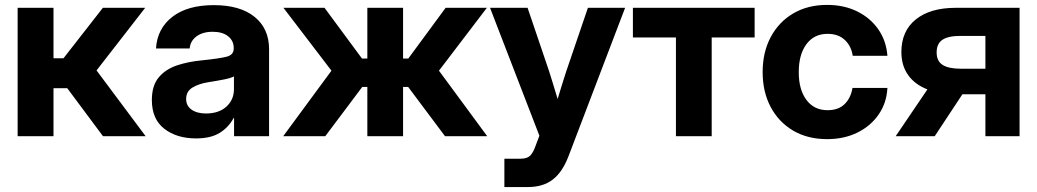

<svg xmlns="http://www.w3.org/2000/svg" viewBox="-20 -547 4165 771"><path d="M50.8 0V-515.6H194.8V-313H234.9L393.1 -515.6H563L367.7 -264.2L564.9 0H393.6L250 -192.9H194.8V0Z M767.1 8.8Q689.9 8.8 639.9 -29.8Q589.8 -68.4 589.8 -145.5Q589.8 -203.6 617.7 -236.6Q645.5 -269.5 691.4 -284.7Q737.3 -299.8 791 -304.7Q861.8 -312 890.1 -319.3Q918.5 -326.7 918.5 -351.6V-355Q918.5 -383.3 896 -401.4Q873.5 -419.4 834 -419.4Q793.9 -419.4 769 -400.9Q744.1 -382.3 741.7 -352.5H606.4Q611.3 -432.1 671.9 -479.2Q732.4 -526.4 838.4 -526.4Q944.3 -526.4 1002.4 -479.2Q1060.5 -432.1 1060.5 -349.6V0H919.9V-72.8H918Q897.5 -35.2 861.8 -13.2Q826.2 8.8 767.1 8.8ZM807.1 -91.3Q858.9 -91.3 889.2 -118.9Q919.4 -146.5 919.4 -188.5V-240.2Q907.2 -233.4 878.9 -227.8Q850.6 -222.2 815.9 -216.8Q778.8 -210.9 753.2 -195.6Q727.5 -180.2 727.5 -149.4Q727.5 -122.1 749.3 -106.7Q771 -91.3 807.1 -91.3Z M1117.2 0 1311 -263.2 1118.2 -515.6H1283.2L1433.6 -312H1455.1V-515.6H1598.6V-312H1619.6L1769.5 -515.6H1935.1L1742.7 -263.2L1936.5 0H1767.1L1619.1 -197.8H1598.6V0H1455.1V-197.8H1434.6L1286.1 0Z M2005.4 204.1V90.3H2070.8Q2096.7 90.3 2109.1 77.9Q2121.6 65.4 2131.8 35.6L2146 -2L1947.8 -515.6H2098.6L2185.1 -260.7Q2193.8 -232.9 2202.4 -205.1Q2210.9 -177.2 2219.2 -149.4Q2227.5 -177.2 2236.3 -205.3Q2245.1 -233.4 2253.9 -260.7L2340.8 -515.6H2490.2L2263.2 79.6Q2238.8 144 2199.7 174.1Q2160.6 204.1 2100.6 204.1Z M2694.3 0V-396.5H2521.5V-515.6H3010.3V-396.5H2837.9V0Z M3301.3 11.7Q3223.6 11.7 3165.5 -22.2Q3107.4 -56.2 3075 -116.9Q3042.5 -177.7 3042.5 -257.3Q3042.5 -337.4 3075 -398.2Q3107.4 -459 3165.5 -493.2Q3223.6 -527.3 3301.3 -527.3Q3369.1 -527.3 3422.1 -501.2Q3475.1 -475.1 3507.1 -429Q3539.1 -382.8 3543.5 -322.8H3404.3Q3398.4 -362.3 3372.3 -386.7Q3346.2 -411.1 3303.2 -411.1Q3249 -411.1 3218.3 -369.6Q3187.5 -328.1 3187.5 -257.3Q3187.5 -187 3218.3 -145.8Q3249 -104.5 3303.2 -104.5Q3346.7 -104.5 3371.6 -128.9Q3396.5 -153.3 3403.3 -193.8H3543.5Q3540.5 -134.3 3508.8 -87.9Q3477.1 -41.5 3423.6 -14.9Q3370.1 11.7 3301.3 11.7Z M4074.2 0H3937V-168.5H3844.7L3733.4 0H3576.7L3704.1 -188Q3653.8 -207.5 3626.7 -245.6Q3599.6 -283.7 3599.6 -337.9Q3599.6 -422.4 3657.5 -469Q3715.3 -515.6 3817.4 -515.6H4074.2ZM3937 -271V-402.8H3836.4Q3787.6 -402.8 3764.4 -387.2Q3741.2 -371.6 3741.2 -336.4Q3741.2 -301.8 3765.1 -286.4Q3789.1 -271 3839.4 -271Z"/></svg>

Font: Inter Display
Style: Bold
Weight: 700
Designer: Rasmus Andersson
Foundry: rsms
Version: Version 4.001;git-9221beed3